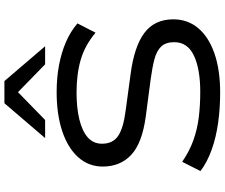

<svg xmlns="http://www.w3.org/2000/svg" viewBox="-92 -892 994 849"><g transform="rotate(-90 404.5 -468.0)"><path d="M419 9Q350 9 285.5 0Q221 -9 166.5 -28.5Q112 -48 72 -78L113 -159Q159 -127 208 -109.5Q257 -92 310 -85.5Q363 -79 422 -79Q523 -79 582.5 -107Q642 -135 642 -194Q642 -232 622.5 -252Q603 -272 567 -281.5Q531 -291 480 -298L313 -320Q195 -336 143.5 -384.5Q92 -433 92 -510Q92 -573 133.5 -619Q175 -665 249 -689.5Q323 -714 421 -714Q485 -714 540.5 -703.5Q596 -693 642.5 -673Q689 -653 725 -622L684 -542Q628 -589 564.5 -607.5Q501 -626 419 -626Q351 -626 300 -613.5Q249 -601 221 -576.5Q193 -552 193 -513Q193 -466 227 -442.5Q261 -419 339 -409L501 -387Q623 -371 683 -326Q743 -281 743 -198Q743 -134 703.5 -87.5Q664 -41 591.5 -16Q519 9 419 9ZM218 -765 372 -945H470L624 -765H544L421 -885L298 -765Z"/></g></svg>

Font: Nunito Sans 7pt Expanded
Style: Regular
Weight: 400
Width: 7
Designer: Vernon Adams
Foundry: Vernon Adams
Version: Version 3.101;gftools[0.9.27]